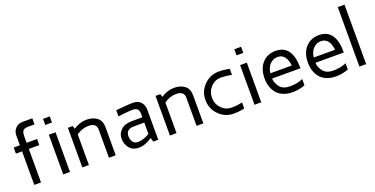

<svg xmlns="http://www.w3.org/2000/svg" viewBox="-24 -1506 4451 2276"><g transform="rotate(-20 2202.0 -367.5)"><path d="M54.2 -422.9V-500H131.8V-619.1Q131.8 -678.2 168 -714.1Q204.1 -750 256.8 -750H379.9V-672.9H301.8Q250 -672.9 233.4 -651.9Q216.8 -630.9 216.8 -574.2V-500H349.1V-422.9H216.8V0H131.8V-422.9Z M497.1 0V-500H582V0ZM497.1 -623V-700.2H582V-623Z M737.8 0V-500H797.9L811 -461.9Q893.1 -515.1 973.1 -515.1Q1056.2 -515.1 1107.7 -475.6Q1159.2 -436 1159.2 -355V0H1073.7V-355Q1073.7 -438 973.1 -438Q895 -438 820.8 -386.2V0Z M1291 -158.2Q1291 -225.1 1339.8 -270Q1388.7 -314.9 1477.1 -314.9H1609.9V-353Q1609.9 -398.9 1591.8 -418.5Q1573.7 -438 1524.9 -438Q1488.8 -438 1415 -430.2L1347.7 -421.9V-500Q1401.9 -503.9 1427.7 -506.8Q1515.6 -514.6 1558.6 -515.1Q1629.4 -515.1 1662.6 -475.1Q1695.8 -435.1 1695.8 -382.8V0H1632.8L1618.7 -48.8H1615.7Q1528.8 10.3 1448.7 9.8Q1372.6 9.8 1331.8 -41.7Q1291 -93.3 1291 -158.2ZM1377.9 -158.2Q1377.9 -119.1 1398.4 -88.1Q1418.9 -57.1 1465.8 -57.1Q1499 -57.1 1540 -71.5Q1581.1 -85.9 1608.9 -105H1609.9V-248H1477.1Q1377.9 -248 1377.9 -158.2Z M1843.3 0V-500H1903.3L1916.5 -461.9Q1998.5 -515.1 2078.6 -515.1Q2161.6 -515.1 2213.1 -475.6Q2264.6 -436 2264.6 -355V0H2179.2V-355Q2179.2 -438 2078.6 -438Q2000.5 -438 1926.3 -386.2V0Z M2645 -515.1Q2711.9 -515.1 2780.3 -500V-423.8Q2712.4 -439 2645 -439Q2568.8 -439 2516.6 -383.5Q2464.4 -328.1 2464.4 -250Q2464.4 -171.9 2516.8 -116.5Q2569.3 -61 2645 -61Q2711.9 -61 2780.3 -76.2V0Q2712.4 15.1 2645 15.1Q2536.1 15.1 2459.2 -62.5Q2382.3 -140.1 2382.3 -250Q2382.3 -359.9 2459.2 -437.5Q2536.1 -515.1 2645 -515.1Z M2910.2 0V-500H2995.1V0ZM2910.2 -623V-700.2H2995.1V-623Z M3128.4 -252Q3128.4 -372.1 3192.4 -443.6Q3256.3 -515.1 3361.3 -515.1Q3570.3 -515.1 3570.3 -220.2H3211.4Q3216.3 -158.2 3256.8 -109.6Q3297.4 -61 3380.4 -61Q3476.6 -61 3545.4 -92.8V-14.2Q3470.2 14.6 3391.1 15.1Q3322.3 15.1 3270.8 -6.3Q3219.2 -27.8 3188.7 -65.4Q3158.2 -103 3143.3 -149.9Q3128.4 -196.8 3128.4 -252ZM3214.4 -286.1H3484.4Q3477.5 -353 3447.3 -396Q3417 -439 3359.4 -439Q3302.2 -439 3262.2 -397Q3222.2 -355 3214.4 -286.1Z M3675.3 -252Q3675.3 -372.1 3739.3 -443.6Q3803.2 -515.1 3908.2 -515.1Q4117.2 -515.1 4117.2 -220.2H3758.3Q3763.2 -158.2 3803.7 -109.6Q3844.2 -61 3927.2 -61Q4023.4 -61 4092.3 -92.8V-14.2Q4017.1 14.6 3938 15.1Q3869.1 15.1 3817.6 -6.3Q3766.1 -27.8 3735.6 -65.4Q3705.1 -103 3690.2 -149.9Q3675.3 -196.8 3675.3 -252ZM3761.2 -286.1H4031.2Q4024.4 -353 3994.1 -396Q3963.9 -439 3906.2 -439Q3849.1 -439 3809.1 -397Q3769 -355 3761.2 -286.1Z M4233.4 0V-750H4318.4V0Z"/></g></svg>

Font: Carme
Style: Regular
Weight: 400
Version: 1.000